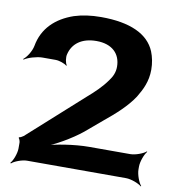

<svg xmlns="http://www.w3.org/2000/svg" viewBox="-87 -796 827 897"><g transform="rotate(10 326.5 -347.5)"><path d="M319 -607C394 -607 434 -566 434 -505C434 -478 424 -457 409 -437C385 -403 354 -373 318 -342L61 -111C57 -108 44 -100 41 -102L39 -98C43 -96 47 -82 47 -77V-49C47 -26 33 11 21 23L24 26C36 14 73 0 96 0H566C590 0 627 14 640 26L642 24C630 11 616 -26 616 -50V-64C616 -88 630 -125 642 -138L640 -140C627 -128 590 -114 566 -114H371C301 -114 209 -99 161 -83L162 -79C210 -96 287 -140 336 -180L414 -246C468 -290 517 -334 550 -384C573 -422 594 -463 594 -519C594 -550 588 -579 578 -604C546 -681 459 -721 321 -721C273 -721 232 -715 194 -703C110 -674 52 -619 37 -534C32 -508 12 -477 -4 -465L-2 -462C14 -474 57 -487 83 -487H146C164 -487 191 -477 199 -469L202 -471C194 -479 190 -508 194 -522C206 -573 248 -607 319 -607Z"/></g></svg>

Font: Asimov
Style: EdgeWide
Weight: 500
Designer: Google
Version: Version 2.000980: 2014